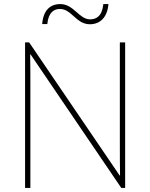

<svg xmlns="http://www.w3.org/2000/svg" viewBox="-20 -922 738 942"><path d="M187 -804H212C218 -864 247 -878 274 -878C332 -878 353 -803 421 -803C471 -803 507 -837 512 -902H487C481 -841 451 -827 422 -827C368 -827 342 -902 276 -902C225 -902 192 -870 187 -804ZM594 0V-714H568V-211C568 -165 568 -111 569 -61H567L123 -714H103V0H129V-502C129 -555 129 -597 128 -655H130L575 0Z"/></svg>

Font: Noto Sans Devanagari UI Thin
Style: Regular
Weight: 100
Designer: Jelle Bosma - Monotype Design Team
Foundry: Monotype Imaging Inc.
Version: Version 2.004